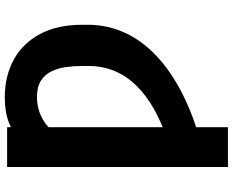

<svg xmlns="http://www.w3.org/2000/svg" viewBox="-106 -672 981 810"><g transform="rotate(-90 385.0 -266.5)"><path d="M253.9 -727.5V204.1H85.9V-727.5ZM180.7 92.3V-45.4Q263.7 -70.8 325.7 -105.2Q387.7 -139.6 429.2 -182.1Q470.7 -224.6 491.5 -275.4Q512.2 -326.2 512.2 -384.8V-412.1Q512.2 -446.8 507.3 -480.5Q502.4 -514.2 489 -541.5Q475.6 -568.8 449.5 -585.2Q423.3 -601.6 381.3 -601.6Q338.4 -601.6 302.5 -585Q266.6 -568.4 241.2 -540Q215.8 -511.7 205.1 -476.1V-675.8Q228 -702.1 272.5 -719.7Q316.9 -737.3 379.9 -737.3Q469.2 -737.3 538.3 -699.7Q607.4 -662.1 646.7 -589.1Q686 -516.1 686 -410.2V-384.8Q685.5 -303.7 652.8 -231.7Q620.1 -159.7 556.2 -98.9Q492.2 -38.1 398.2 10.3Q304.2 58.6 180.7 92.3Z"/></g></svg>

Font: Inter 24pt ExtraBold
Style: Regular
Weight: 800
Designer: Rasmus Andersson
Foundry: rsms
Version: Version 4.001;git-66647c0bb